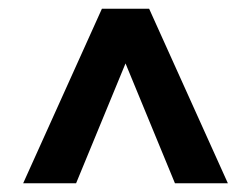

<svg xmlns="http://www.w3.org/2000/svg" viewBox="-20 -720 574 439"><path d="M33 -301 213 -700H321L501 -301H380L267 -575L154 -301Z"/></svg>

Font: Zen Kaku Gothic Antique Black
Style: Regular
Weight: 900
Designer: Yoshimichi Ohira
Foundry: Positype
Version: Version 1.001